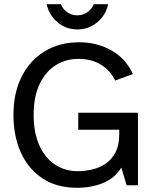

<svg xmlns="http://www.w3.org/2000/svg" viewBox="-20 -881 734 913"><path d="M346 12Q250 12 182.5 -32.5Q115 -77 79.5 -155Q44 -233 44 -335Q44 -439 83 -516.5Q122 -594 192.5 -637Q263 -680 357 -680Q441 -680 509.5 -641.5Q578 -603 612 -529L528 -498Q506 -544 461.5 -572.5Q417 -601 352 -601Q293 -601 245 -571Q197 -541 168.5 -481.5Q140 -422 140 -335Q140 -251 166.5 -191Q193 -131 240.5 -99Q288 -67 350 -67Q383 -67 418 -75Q453 -83 482 -102.5Q511 -122 529 -156Q547 -190 547 -242V-264H352V-345H636V0H582L557 -84Q525 -33 469.5 -10.5Q414 12 346 12ZM348 -741Q293 -741 253 -775.5Q213 -810 202 -861H270Q278 -838 299.5 -823Q321 -808 348 -808Q374 -808 395.5 -823Q417 -838 426 -861H494Q484 -810 443 -775.5Q402 -741 348 -741Z"/></svg>

Font: Atkinson Hyperlegible Next
Style: Regular
Weight: 400
Designer: Elliott Scott, Megan Eiswerth, Linus Boman, Theodore Petrosky, Letters from Sweden
Foundry: Applied Design Works, Letters from Sweden
Version: Version 2.001